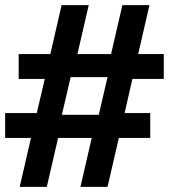

<svg xmlns="http://www.w3.org/2000/svg" viewBox="-20 -727 657 747"><path d="M100.6 -190.4H0V-287.1H123L154.3 -419.9H52.7V-516.6H175.8L219.7 -707H325.2L281.2 -516.6H412.1L456.1 -707H561.5L517.6 -516.6H617.2V-419.9H495.1L464.8 -287.1H564.5V-190.4H442.4L398.4 0H293L336.9 -190.4H206.1L162.1 0H56.6ZM364.3 -280.3 398.4 -426.8H254.9L220.7 -280.3Z"/></svg>

Font: Wanted Sans SemiBold
Style: Regular
Weight: 600
Designer: Original Design by Kil Hyung-jin and Kang Hanbin, Wanted Lab, Inc; Hangeul from Source Han Sans by Jang Soo-young and Ka
Foundry: Wanted Lab, Inc.
Version: Version 1.003